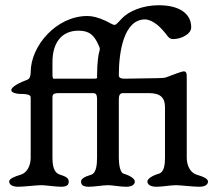

<svg xmlns="http://www.w3.org/2000/svg" viewBox="-20 -710 828 732"><path d="M180 -426V-473C180 -552 219 -593 279 -593C319 -593 339 -578 357 -535C361 -526 362 -524 358 -511C356 -506 350 -472 350 -420C350 -412 354 -410 333 -410H193C185 -410 180 -406 180 -426ZM585 -690C525 -690 471 -668 444 -639C424 -617 421 -615 416 -615C411 -615 396 -624 384 -630C354 -644 332 -649 313 -649C195 -649 97 -535 97 -435C97 -424 95 -410 84 -406C57 -396 23 -380 23 -366C23 -356 46 -352 55 -352C92 -352 97 -346 97 -338V-108C97 -83 86 -52 59 -44C32 -36 15 -28 15 -18C15 -8 24 2 50 2C72 2 118 -4 138 -4C154 -4 191 2 213 2C239 2 242 -8 242 -18C242 -28 236 -36 209 -44C194 -49 180 -61 180 -108V-332C180 -346 178 -355 204 -355H334C344 -355 350 -352 350 -332V-108C350 -83 347 -50 328 -44C301 -36 289 -28 289 -18C289 -8 293 2 319 2C341 2 373 -4 392 -4C408 -4 438 2 460 2C486 2 494 -8 494 -18C494 -28 478 -40 451 -48C438 -52 433 -83 433 -108V-332C433 -346 437 -355 449 -355H548C593 -355 609 -336 609 -302V-108C609 -83 606 -54 586 -48C559 -40 542 -28 542 -18C542 -8 551 2 577 2C599 2 631 -4 651 -4C667 -4 717 2 739 2C765 2 773 -8 773 -18C773 -28 757 -36 730 -44C703 -52 692 -83 692 -108V-409C692 -429 692 -438 680 -438C674 -438 641 -426 613 -415C608 -413 594 -412 578 -412L455 -410C442 -410 433 -413 433 -423C433 -515 453 -636 533 -636C547 -636 570 -626 591 -605C622 -574 620 -561 641 -561C669 -561 709 -579 709 -606C709 -656 667 -690 585 -690Z"/></svg>

Font: EB Garamond SC 08
Style: Regular
Weight: 400
Version: Version 0.016